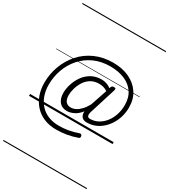

<svg xmlns="http://www.w3.org/2000/svg" viewBox="-336 -1143 1563 1775"><g transform="rotate(30 446.0 -255.0)"><path d="M261 -183Q261 -227 276 -276Q291 -325 321 -368.5Q351 -412 398 -439.5Q445 -467 509 -467Q534 -467 560 -458.5Q586 -450 608 -433L613 -446Q617 -456 623.5 -459.5Q630 -463 642 -463Q656 -463 658.5 -457Q661 -451 658 -439L570 -158Q561 -130 566.5 -113.5Q572 -97 593 -97Q640 -97 679.5 -118.5Q719 -140 748.5 -177.5Q778 -215 794 -264Q810 -313 810 -367Q810 -448 773 -502Q736 -556 670 -584Q604 -612 518 -612Q422 -612 345.5 -577.5Q269 -543 215.5 -482Q162 -421 134 -343.5Q106 -266 106 -181Q106 -119 124.5 -67Q143 -15 177.5 23Q212 61 262.5 81.5Q313 102 377 102Q427 102 476 93.5Q525 85 579 66Q597 60 604 80Q609 101 592 107Q535 127 482 136Q429 145 371 145Q298 145 241 121Q184 97 144 53.5Q104 10 83 -48.5Q62 -107 62 -178Q62 -271 94 -357Q126 -443 185.5 -510.5Q245 -578 331 -616.5Q417 -655 524 -655Q620 -655 694.5 -620.5Q769 -586 812 -522Q855 -458 855 -368Q855 -305 834.5 -248Q814 -191 777 -147Q740 -103 691.5 -78Q643 -53 586 -53Q548 -53 531.5 -72.5Q515 -92 515 -123Q515 -125 515 -127.5Q515 -130 516 -133Q483 -90 444.5 -71.5Q406 -53 372 -53Q319 -53 290 -88Q261 -123 261 -183ZM314 -188Q314 -160 322 -140.5Q330 -121 346.5 -110Q363 -99 387 -99Q413 -99 439 -112Q465 -125 490.5 -152Q516 -179 538 -220L597 -395Q571 -411 550 -416Q529 -421 508 -421Q456 -421 419 -398Q382 -375 359 -338Q336 -301 325 -261Q314 -221 314 -188ZM0 471H892V481H0ZM0 -20H892V0H0ZM0 -505H892V-500H0ZM0 -991H892V-981H0Z"/></g></svg>

Font: Playwrite IE Guides
Style: Regular
Weight: 400
Designer: Veronika Burian, José Scaglione
Foundry: TypeTogether
Version: Version 1.003